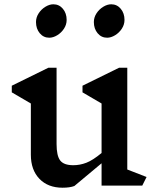

<svg xmlns="http://www.w3.org/2000/svg" viewBox="-20 -866 739 896"><path d="M148 -763Q148 -785 160.5 -804Q173 -823 192 -834.5Q211 -846 229 -846Q256 -846 273.5 -825Q291 -804 291 -773Q291 -751 278.5 -732Q266 -713 247 -701.5Q228 -690 210 -690Q183 -690 165.5 -711Q148 -732 148 -763ZM418 -763Q418 -785 430.5 -804Q443 -823 462 -834.5Q481 -846 499 -846Q526 -846 543.5 -825Q561 -804 561 -773Q561 -751 548.5 -732Q536 -713 517 -701.5Q498 -690 480 -690Q453 -690 435.5 -711Q418 -732 418 -763ZM644 0H454V-104L327 2Q306 10 272 10Q204 10 164 -31.5Q124 -73 124 -144V-383L35 -435V-466L206 -550H244V-194Q244 -139 261 -117Q278 -95 322 -95Q353 -95 383 -106.5Q413 -118 454 -152V-383L365 -435V-466L536 -550H574V-75L664 -40Z"/></svg>

Font: Inknut
Style: Antiqua
Weight: 400
Designer: Claus Eggers Srensen
Foundry: Claus Eggers Srensen
Version: Version 1.000; ttfautohint (v1.2) -l 7 -r 28 -G 50 -x 13 -D 